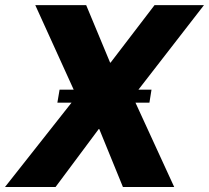

<svg xmlns="http://www.w3.org/2000/svg" viewBox="-42 -748 836 768"><path d="M302.7 -727.5 398.4 -497.6H400.4L576.2 -727.5H773.9L489.3 -360.4L654.8 0H449.7L355 -231.9H353L180.2 0H-22L264.6 -363.3L99.1 -727.5ZM187.5 -337.4 196.3 -389.2H564L555.7 -337.4Z"/></svg>

Font: Inter Display Extra Bold
Style: Italic
Weight: 800
Italic angle: -9.39999°
Designer: Rasmus Andersson
Foundry: rsms
Version: Version 4.000;git-4fc901f